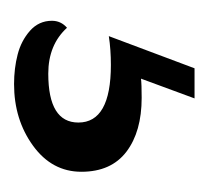

<svg xmlns="http://www.w3.org/2000/svg" viewBox="-32 -20 303 280"><g transform="rotate(90 120.0 120.5)"><path d="M122.1 65.9Q171.4 65.9 200.7 88.1Q230 110.4 230 153.8Q230 196.8 191.9 224.4Q153.8 252 102.1 252Q79.1 252 59.1 246.8Q39.1 241.7 24.4 228.8Q9.8 215.8 9.8 196.8Q9.8 183.6 20 174.8Q44.9 202.1 86.9 202.1Q158.2 202.1 158.2 158.2Q158.2 110.8 74.2 110.8Q51.8 110.8 32.2 113.8L79.1 -11.2H123L94.2 66.9Q102.1 65.9 122.1 65.9Z"/></g></svg>

Font: Sansita Light
Style: Regular
Weight: 300
Designer: Pablo Cosgaya
Foundry: Omnibus-Type
Version: Version 1.006;hotconv 1.0.109;makeotfexe 2.5.65596